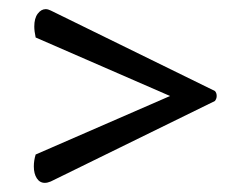

<svg xmlns="http://www.w3.org/2000/svg" viewBox="-20 -561 535 420"><path d="M91 -164Q84 -161 78 -161Q67 -161 60.5 -171Q54 -181 54 -197Q54 -210 58 -223L352 -351L58 -479Q55 -493 55 -503Q55 -521 62.5 -531Q70 -541 80 -541Q85 -541 91 -538L450 -362Q454 -358 454 -351Q454 -345 450 -340Z"/></svg>

Font: Arima Madurai ExtraBold
Style: Regular
Weight: 800
Designer: Joana Correia and Natanael Gama
Foundry: NDISCOVER
Version: Version 1.020